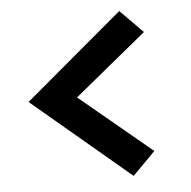

<svg xmlns="http://www.w3.org/2000/svg" viewBox="-45 -588 640 643"><g transform="rotate(-5 275.0 -266.0)"><path d="M378.9 11.2 49.8 -266.1 378.9 -543 455.1 -465.8 212.9 -267.1 455.1 -65.9Z"/></g></svg>

Font: Code New Roman
Style: Bold
Weight: 700
Monospace: yes
Designer: Sam Radian
Foundry: Code New Roman
Version: Version 1.508 October 19, 2014